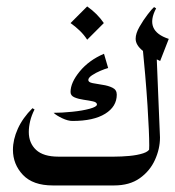

<svg xmlns="http://www.w3.org/2000/svg" viewBox="-20 -566 535 586"><path d="M336.4 -277.3Q336.4 -240.7 301 -218.8Q265.6 -196.8 201.2 -196.8Q187.5 -196.8 169.9 -205.1Q152.3 -213.4 143.6 -221.7Q169.4 -221.7 200.4 -224.9Q231.4 -228 253.7 -234.1Q275.9 -240.2 275.9 -247.1Q275.9 -253.9 263.7 -256.6Q251.5 -259.3 235.6 -261.5Q219.7 -263.7 207.5 -268.8Q195.3 -273.9 195.3 -285.2Q195.3 -314 223.4 -348.1Q251.5 -382.3 297.4 -401.9L310.1 -358.4Q300.8 -356 286.4 -349.9Q272 -343.8 260.7 -336.2Q249.5 -328.6 249.5 -321.8Q249.5 -314.9 262.7 -312.3Q275.9 -309.6 293 -307.1Q310.1 -304.7 323.2 -298.3Q336.4 -292 336.4 -277.3ZM293 0H141.1Q80.6 0 50 -32.2Q19.5 -64.5 19.5 -108.9Q19.5 -140.1 34.4 -173.1Q49.3 -206.1 79.1 -235.8L85.4 -231.9Q76.2 -213.9 72 -196.3Q67.9 -178.7 67.9 -163.1Q67.9 -129.4 90.1 -108.6Q112.3 -87.9 158.2 -87.9H293Q301.8 -87.9 306.9 -75.7Q312 -63.5 312 -47.9Q312 -30.8 307.4 -15.4Q302.7 0 293 0ZM412.6 -450.7 457 -421.9Q460 -353 462.6 -284.2Q465.3 -215.3 468.3 -146.5Q468.3 -111.8 452.9 -77.9Q437.5 -43.9 406.5 -22Q375.5 0 328.1 0Q316.9 0 311.3 -13.4Q305.7 -26.9 305.7 -43.9Q305.7 -61 311.3 -74.5Q316.9 -87.9 328.1 -87.9Q350.6 -87.9 374.8 -90.1Q398.9 -92.3 417 -98.1Q435.1 -104 438 -114.7L433.6 -97.7Q435.5 -103.5 435.5 -122.1Q435.5 -159.7 430.2 -244.1Q424.8 -328.6 412.6 -450.7ZM450.2 -544.4 456.5 -540.5Q419.9 -471.7 495.1 -447.3L468.8 -379.9Q438.5 -393.1 416.3 -410.6Q394 -428.2 394 -447.8Q394 -463.9 405.8 -484.4Q417.5 -504.9 430.9 -522.2Q444.3 -539.6 450.2 -544.4ZM328.1 0H293.9Q278.3 0 271.7 -13.4Q265.1 -26.9 265.1 -43.9Q265.1 -61 271.7 -74.5Q278.3 -87.9 293.9 -87.9H328.1Q342.8 -87.9 350.1 -74.5Q357.4 -61 357.4 -43.9Q357.4 -26.9 350.1 -13.4Q342.8 0 328.1 0ZM246.1 -546.4Q277.3 -524.4 296.9 -495.6L246.1 -444.8Q236.3 -460 223.4 -472.4Q210.4 -484.9 195.3 -495.6Z"/></svg>

Font: Lateef
Style: Regular
Weight: 400
Designer: SIL International
Foundry: SIL International
Version: Version 4.200